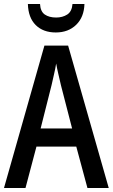

<svg xmlns="http://www.w3.org/2000/svg" viewBox="-20 -995 566 964"><path d="M419 -51 363 -259H163L108 -51H0L203 -766H322L526 -51ZM286 -567Q280 -593 273 -623Q266 -653 262 -676Q258 -651 251 -621Q244 -591 239 -568L184 -350H342ZM404 -975Q402 -909 362.5 -870.5Q323 -832 260 -832Q197 -832 159.5 -869Q122 -906 120 -975H181Q183 -937 205 -922Q227 -907 262 -907Q294 -907 317.5 -922Q341 -937 344 -975Z"/></svg>

Font: Noto Sans Tamil UI Condensed Medium
Style: Regular
Weight: 500
Width: 3
Designer: Jelle Bosma - Monotype Design Team
Foundry: Monotype Imaging Inc.
Version: Version 2.004; ttfautohint (v1.8.4.7-5d5b)